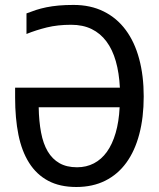

<svg xmlns="http://www.w3.org/2000/svg" viewBox="-20 -745 640 775"><path d="M267.1 -645Q212.9 -645 169.2 -634.3Q125.5 -623.5 86.9 -607.9V-690.9Q105.5 -698.2 125 -704.6Q144.5 -710.9 167.2 -715.6Q189.9 -720.2 217 -722.7Q244.1 -725.1 276.9 -725.1Q345.7 -725.1 398.7 -698.7Q451.7 -672.4 487.5 -624Q523.4 -575.7 541.7 -507.6Q560.1 -439.5 560.1 -356Q560.1 -271 542.2 -203.4Q524.4 -135.7 490 -88.4Q455.6 -41 404.8 -15.6Q354 9.8 288.1 9.8Q221.2 9.8 174.3 -15.4Q127.4 -40.5 97.7 -87.4Q67.9 -134.3 54.4 -200.9Q41 -267.6 41 -351.1V-391.1H463.9Q460.9 -450.7 447.5 -497.8Q434.1 -544.9 409.7 -577.6Q385.3 -610.4 349.9 -627.7Q314.5 -645 267.1 -645ZM291 -69.8Q328.6 -69.8 359.1 -85.7Q389.6 -101.6 411.6 -132.3Q433.6 -163.1 446.8 -208.3Q460 -253.4 462.9 -312H136.2Q137.2 -254.9 145.8 -210Q154.3 -165 172.6 -134Q190.9 -103 220 -86.4Q249 -69.8 291 -69.8Z"/></svg>

Font: Noto Mono
Style: Regular
Weight: 400
Designer: Monotype Design Team
Foundry: Monotype Imaging Inc.
Version: Version 1.00